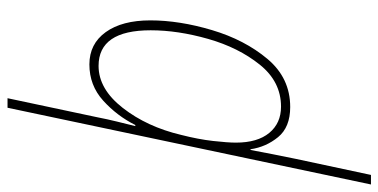

<svg xmlns="http://www.w3.org/2000/svg" viewBox="-304 -526 1030 523"><g transform="rotate(-90 211.5 -265.0)"><path d="M84 -138Q84 -160 88.5 -200Q93 -240 105 -287Q127 -380 178.5 -446Q230 -512 293 -512Q390 -512 390 -370Q390 -296 366.5 -213.5Q343 -131 296.5 -73Q250 -15 182 -15Q137 -15 110.5 -47Q84 -79 84 -138ZM-4 230 40 24Q46 -6 52.5 -38Q59 -70 64 -98H66Q72 -56 99 -23Q126 10 181 10Q260 10 312 -52Q364 -114 390.5 -203Q417 -292 417 -371Q417 -448 385 -492.5Q353 -537 297 -537Q240 -537 198.5 -499.5Q157 -462 132 -412H129Q135 -436 141.5 -462.5Q148 -489 153 -515L205 -760H179L-30 230Z"/></g></svg>

Font: Noto Sans Display SemiCondensed Thin
Style: Italic
Weight: 250
Width: 4
Designer: Monotype Design team
Foundry: Monotype Imaging Inc.
Version: 1.000